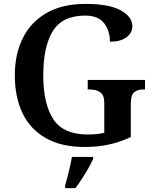

<svg xmlns="http://www.w3.org/2000/svg" viewBox="-20 -744 788 985"><path d="M415 10Q294 10 214 -36Q134 -82 95 -164.5Q56 -247 56 -358Q56 -466 97 -548.5Q138 -631 219 -677.5Q300 -724 420 -724Q539 -724 599 -691Q659 -658 659 -610Q659 -575 628.5 -552.5Q598 -530 544 -530Q544 -586 514 -625Q484 -664 417 -664Q300 -664 251 -584.5Q202 -505 202 -358Q202 -211 253.5 -132.5Q305 -54 430 -54Q452 -54 474 -56Q496 -58 515 -63V-215Q515 -256 494.5 -270.5Q474 -285 440 -285H430V-334H724V-285H714Q684 -285 667.5 -270Q651 -255 651 -211V-41Q596 -15 538.5 -2.5Q481 10 415 10ZM314 208Q323 177 333 136Q343 95 349 61H458V71Q449 92 433.5 119Q418 146 400.5 173Q383 200 367 221H314Z"/></svg>

Font: Noto Serif Thai SemiBold
Style: Regular
Weight: 600
Designer: Monotype Design Team
Foundry: Monotype Imaging Inc.
Version: Version 2.001; ttfautohint (v1.8.4.7-5d5b)